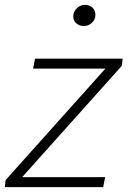

<svg xmlns="http://www.w3.org/2000/svg" viewBox="-22 -769 545 789"><path d="M1 -29 411 -487H114L122 -528H482L479 -499L69 -41H410L402 0H-2ZM279 -701Q279 -721 293.5 -735Q308 -749 327 -749Q345 -749 357.5 -738Q370 -727 370 -708Q370 -688 355.5 -675Q341 -662 322 -662Q305 -662 292 -673Q279 -684 279 -701Z"/></svg>

Font: Nebula Sans Light
Style: Regular
Weight: 300
Italic angle: -9°
Designer: Paul D. Hunt for Adobe (as Source Sans)
Foundry: Nebula Entertainment & Broadcasting LLC
Version: Version 1.010